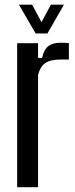

<svg xmlns="http://www.w3.org/2000/svg" viewBox="-20 -780 313 800"><path d="M51.5 0V-600H138.5V-538.5H155.5Q163 -574.5 182 -588.2Q201 -602 232.5 -602Q242 -602 251.5 -601.5Q261 -601 267 -600.5V-532H233.5Q188 -532 167 -516Q146 -500 138.5 -466.5V0ZM128.5 -640.5 59 -760.5H114L153 -687.5L192 -760.5H246.5L177.5 -640.5Z"/></svg>

Font: Big Shoulders Display Thin SemiBold
Style: Regular
Weight: 600
Version: Version 2.002